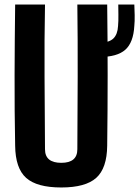

<svg xmlns="http://www.w3.org/2000/svg" viewBox="-20 -820 616 849"><path d="M251 9Q143 9 95.5 -33.5Q48 -76 47 -176Q44 -331 44.5 -488Q45 -645 47 -800H179Q176 -645 177 -480.5Q178 -316 179 -160Q179 -100 251 -100Q322 -100 322 -160Q323 -316 323.5 -480.5Q324 -645 322 -800H454Q456 -645 456 -488Q456 -331 454 -176Q453 -76 405.5 -33.5Q358 9 251 9ZM420 -568Q410 -568 399 -568.5Q388 -569 379 -570V-631Q390 -630 400 -629.5Q410 -629 420 -630Q463 -632 481.5 -650Q500 -668 502 -705Q504 -726 503.5 -756Q503 -786 503 -800H574Q575 -783 575.5 -753.5Q576 -724 574 -706Q570 -632 534 -600Q498 -568 420 -568Z"/></svg>

Font: Big Shoulders Text ExtraBold
Style: Regular
Weight: 800
Designer: Patric King
Foundry: XO Type Co
Version: Version 1.000; ttfautohint (v1.8.2)